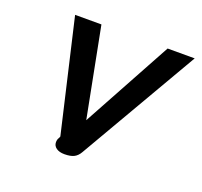

<svg xmlns="http://www.w3.org/2000/svg" viewBox="-94 -590 741 706"><g transform="rotate(20 277.0 -237.5)"><path d="M180 -21Q180 -32 185 -39L188 -46L86 -485H189L257 -135L448 -485H554L284 -20Q275 -4 261.5 3Q248 10 224 10Q204 10 192 1.5Q180 -7 180 -21Z"/></g></svg>

Font: Niramit Medium
Style: Italic
Weight: 500
Italic angle: -10°
Designer: Katatrad Aksorn Co.,Ltd.
Foundry: Cadson Demak Co.,Ltd.
Version: Version 1.000; ttfautohint (v1.6)